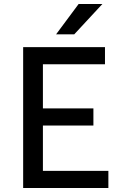

<svg xmlns="http://www.w3.org/2000/svg" viewBox="-20 -942 613 962"><path d="M506 -706V-620H195V-399H448V-313H195V-86H523V0H96V-706ZM493 -922 352 -770H261L374 -922Z"/></svg>

Font: Museo Sans Medium
Style: Regular
Weight: 500
Designer: Jos Buivenga
Foundry: Jos Buivenga & Rosetta Type Foundry (extension, remastering)
Version: Version 3.600;PS 1.000;hotconv 1.0.88;makeotf.lib2.5.647800;